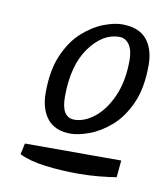

<svg xmlns="http://www.w3.org/2000/svg" viewBox="-54 -730 410 479"><g transform="rotate(10 150.5 -491.0)"><path d="M139 -393Q99 -393 79.5 -417.5Q60 -442 60 -483Q60 -540 77 -579Q94 -618 120 -641Q146 -664 172.5 -674Q199 -684 218 -684Q261 -684 281 -660Q301 -636 301 -595Q301 -537 283.5 -498Q266 -459 239.5 -436Q213 -413 185.5 -403Q158 -393 139 -393ZM142 -429Q167 -429 192.5 -449Q218 -469 235 -507.5Q252 -546 252 -599Q252 -624 242.5 -638Q233 -652 217 -652Q175 -652 142 -606.5Q109 -561 109 -481Q109 -429 142 -429ZM174 -298Q132 -298 91.5 -303Q51 -308 25 -321L31 -349H275L271 -306Q253 -303 227.5 -300.5Q202 -298 174 -298Z"/></g></svg>

Font: Mate
Style: Italic
Weight: 400
Italic angle: -10.8°
Designer: Eduardo Rodriguez Tunni
Foundry: Eduardo Rodriguez Tunni
Version: Version 1.003; ttfautohint (v1.8.4.7-5d5b);gftools[0.9.24]